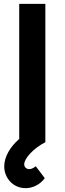

<svg xmlns="http://www.w3.org/2000/svg" viewBox="-20 -740 336 999"><path d="M113 239C151 239 189 220 213 187L166 125C154 135 142 140 132 140C117 140 106 129 106 115C106 84 155 31 216 0V-720H80V-17C33 23.5 2 76 2 126C2 185 47 239 113 239Z"/></svg>

Font: Eudonet ExtraBold
Style: Regular
Weight: 800
Designer: Mikhail Sharanda
Foundry: Mikhail Sharanda
Version: Version 4.503;Glyphs 3.1.2 (3151)